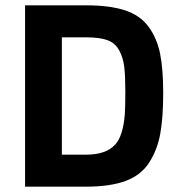

<svg xmlns="http://www.w3.org/2000/svg" viewBox="-20 -700 678 720"><path d="M303 0H74V-680H303Q391 -680 448 -661.5Q505 -643 536.5 -600.5Q568 -558 580 -500.5Q592 -443 592 -351Q592 -259 581 -198.5Q570 -138 539.5 -90.5Q509 -43 451 -21.5Q393 0 303 0ZM448 -270Q450 -302 450 -358.5Q450 -415 446 -449Q442 -483 427 -511Q412 -539 382.5 -549.5Q353 -560 303 -560H212V-120H303Q378 -120 412 -158Q441 -189 448 -270Z"/></svg>

Font: Titillium Web[RUS by Daymarius]
Style: Bold
Weight: 700
Designer: Cyrillization by Daymarius
Foundry: Cyrillization by Daymarius
Version: Version 1.002 September 11, 2018